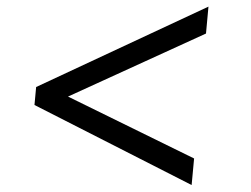

<svg xmlns="http://www.w3.org/2000/svg" viewBox="-20 -564 743 568"><path d="M546.9 -16.6 82 -253.4 86.9 -306.6 596.7 -544.4 589.4 -464.8 181.2 -278.3 554.2 -95.2Z"/></svg>

Font: Gelasio
Style: Bold Italic
Weight: 700
Italic angle: -8.5°
Designer: Eben Sorkin
Foundry: Eben Sorkin
Version: Version 1.008